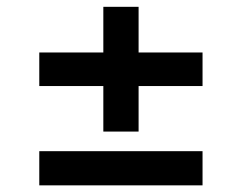

<svg xmlns="http://www.w3.org/2000/svg" viewBox="-20 -574 709 563"><path d="M95.2 -30.5H573.9V-130.7H95.2ZM95.2 -321.7H283V-188.2H386.4V-321.7H573.9V-420.1H386.4V-554H283V-420.1H95.2Z"/></svg>

Font: Magic Ui Pro Semi Bold
Style: Regular
Weight: 600
Designer: Stefan Endress, Andreas Faust
Version: Version 1.000;FEAKit 1.0